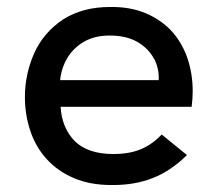

<svg xmlns="http://www.w3.org/2000/svg" viewBox="-20 -522 624 551"><path d="M304.5 9H300Q239 9 193 -10.5Q145.5 -30.5 114 -65.5Q82.5 -100 67 -146.5Q51.5 -192.5 51.5 -243.5Q51.5 -309 78 -369Q105 -429 161.5 -466.5Q217.5 -502 296 -502H300.5Q357.5 -502 400.5 -483Q445 -463.5 474.5 -430.5Q504 -397 518.5 -353Q533 -309.5 533 -260.5Q533 -239.5 530 -215.5H154Q157 -156 194.5 -117Q232.5 -80 305 -80Q351 -80 383.5 -93.5Q416.5 -107 444 -136L516.5 -77Q470.5 -31.5 419.5 -11.5Q368.5 9 304.5 9ZM435.5 -292V-299Q435.5 -329 421.5 -355H421Q405.5 -383.5 374 -401.8Q342.5 -420 294.5 -420Q251.5 -420 221 -402.2Q190.5 -384.5 173.2 -355.5Q156 -326.5 152.5 -292Z"/></svg>

Font: Acari Sans Neue SemiBold
Style: Regular
Weight: 600
Designer: Alfredo Marco Pradil (font), Cristiano Sobral (main changes)
Foundry: Hanken Design Co. (font), Cristiano Sobral (main changes)
Version: Version 2.459;March 19, 2022;FontCreator 14.0.0.2808 64-bit;